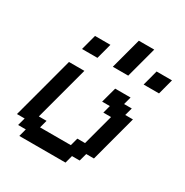

<svg xmlns="http://www.w3.org/2000/svg" viewBox="-220 -1175 1299 1350"><g transform="rotate(30 429.5 -500.0)"><path d="M125 0H500L516.6 -62.5H579.1L596.2 -125H658.7Q675.3 -187.5 708.7 -312.5Q742.2 -437.5 758.8 -500H696.3L713.4 -562.5H650.9L667.5 -625H542.5Q537.1 -604 525.6 -562.3Q514.2 -520.5 508.8 -500H571.3L554.7 -437.5H617.2Q606 -396 583.7 -312.5Q561.5 -229 550.3 -187.5H487.8L471.2 -125H221.2L237.8 -187.5H175.3L292.5 -625H167.5Q145.5 -542 100.8 -375Q56.2 -208 33.7 -125H96.2L79.1 -62.5H141.6ZM701.2 -750H826.2Q831.5 -770.5 842.8 -812.5Q854 -854.5 859.4 -875H734.4Q729 -854 718 -812.5Q707 -771 701.2 -750ZM451.2 -750H576.2Q587.4 -791.5 609.6 -874.8Q631.8 -958 643.1 -1000H518.1Q506.8 -958 484.6 -875Q462.4 -792 451.2 -750ZM201.2 -750H326.2Q332 -771 343 -812.5Q354 -854 359.4 -875H234.4Q229 -854 217.8 -812.5Q206.5 -771 201.2 -750Z"/></g></svg>

Font: Faithful 32x
Style: Oblique
Weight: 400
Foundry: Faithful Resource Pack
Version: Version 1.0; January 27, 2023